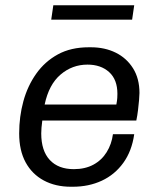

<svg xmlns="http://www.w3.org/2000/svg" viewBox="-20 -701 603 731"><path d="M250 10Q191 10 146.5 -14Q102 -38 77.5 -83Q53 -128 53 -193Q53 -257 69 -315.5Q85 -374 118 -420.5Q151 -467 200.5 -494Q250 -521 318 -521H326Q379 -521 420.5 -500.5Q462 -480 486.5 -441Q511 -402 511 -347Q511 -338 509.5 -320.5Q508 -303 505.5 -282Q503 -261 499 -242H141Q139 -228 138 -215Q137 -202 137 -193Q137 -127 169.5 -92Q202 -57 261 -57Q304 -57 335.5 -74Q367 -91 386 -121.5Q405 -152 410 -190H491Q482 -126 449.5 -81Q417 -36 367.5 -13Q318 10 257 10ZM150 -303H423Q426 -319 426.5 -328Q427 -337 427 -344Q427 -398 395.5 -426.5Q364 -455 313 -455Q255 -455 210.5 -417Q166 -379 150 -303ZM175 -626 183 -681H491L483 -626Z"/></svg>

Font: Chivo Medium Light
Style: Italic
Weight: 300
Italic angle: -8.05°
Version: Version 2.002